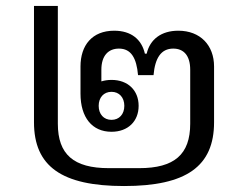

<svg xmlns="http://www.w3.org/2000/svg" viewBox="-20 -612 819 644"><path d="M94 -592V-202C94 -54 187 12 396 12C605 12 698 -54 698 -202V-389C698 -460 652 -509 578 -509C521 -509 483 -480 472 -432H466C455 -480 420 -509 363 -509C289 -509 250 -460 250 -389V-298C250 -218 289 -170 354 -170C409 -170 445 -205 445 -257C445 -309 409 -344 354 -344C341 -344 330 -342 320 -339V-378C320 -426 344 -449 379 -449C420 -449 438 -417 443 -360H495C500 -417 520 -449 561 -449C596 -449 618 -426 618 -378V-197C618 -94 565 -48 447 -48H345C227 -48 174 -94 174 -197V-592ZM354 -210C328 -210 311 -229 311 -257C311 -285 328 -304 354 -304C380 -304 397 -285 397 -257C397 -229 380 -210 354 -210Z"/></svg>

Font: IBM Plex Thai Looped
Style: Regular
Weight: 400
Designer: Mike Abbink, Paul van der Laan, Pieter van Rosmalen, Ben Mitchell, Mark Frömberg
Foundry: Bold Monday
Version: Version 1.0